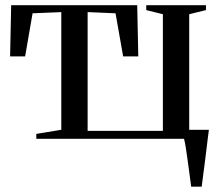

<svg xmlns="http://www.w3.org/2000/svg" viewBox="-20 -522 824 722"><path d="M116.5 0V-18.5L210.5 -34V-476.5L102.5 -472L74.5 -310H18L22 -502.5H496L500 -310H443L414.5 -472L309.5 -476.5V-30H592.5V-468.5L530 -484V-502.5H754.5V-484L691.5 -468.5V0ZM699 180Q696 157.5 692.5 131.5Q689 105.5 685.5 79.8Q682 54 678.5 32.2Q675 10.5 671.5 -2.5L645.5 -34H765.5Q763 -14 760.2 7.8Q757.5 29.5 754.8 52.2Q752 75 749.2 97.2Q746.5 119.5 743.5 140.5Q740.5 161.5 738.5 180Z"/></svg>

Font: Merriweather 144pt
Style: Regular
Weight: 400
Version: Version 2.100